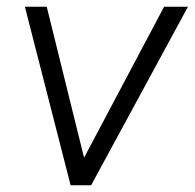

<svg xmlns="http://www.w3.org/2000/svg" viewBox="-20 -551 579 571"><path d="M190 0 54 -531H119L230 -82L468 -531H539L251 0Z"/></svg>

Font: Plus Jakarta Sans Light
Style: Italic
Weight: 300
Italic angle: -8°
Designer: Gumpita Rahayu
Foundry: Tokotype
Version: Version 2.071; ttfautohint (v1.8.4.7-5d5b);gftools[0.9.29]